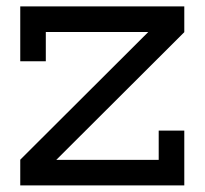

<svg xmlns="http://www.w3.org/2000/svg" viewBox="-20 -563 621 583"><path d="M539.6 -543.5V-465.8H539.1L539.6 -465.3L150.9 -77.6H461.9V-166.5H539.6V0H41.5V-77.6H42L41.5 -78.1L430.2 -465.8H119.1V-377H41.5V-543.5Z"/></svg>

Font: Turpis
Style: Regular
Weight: 400
Designer: GGBotNet
Foundry: f0n7
Version: 1.00